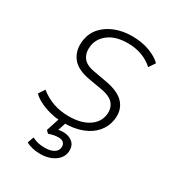

<svg xmlns="http://www.w3.org/2000/svg" viewBox="-169 -612 830 905"><g transform="rotate(30 246.0 -159.0)"><path d="M209 8Q157 8 109.5 -8.5Q62 -25 35 -51L57 -85Q89 -59 128 -45Q167 -31 213 -31Q279 -31 319 -56.5Q359 -82 366 -124Q372 -162 352 -186.5Q332 -211 281 -219L217 -230Q142 -242 113.5 -281.5Q85 -321 94 -377Q101 -418 127.5 -447Q154 -476 195 -492Q236 -508 285 -508Q339 -508 381.5 -492Q424 -476 446 -453L423 -419Q397 -443 362 -456Q327 -469 285 -469Q221 -469 183 -441.5Q145 -414 138 -372Q132 -333 149.5 -307.5Q167 -282 213 -274L280 -262Q357 -249 387.5 -213Q418 -177 409 -123Q403 -85 377.5 -55Q352 -25 309 -8.5Q266 8 209 8ZM186 190Q163 190 142.5 185Q122 180 109 172L121 138Q139 147 154 150.5Q169 154 193 154Q221 154 240 142.5Q259 131 259 109Q259 95 250 87Q241 79 224 79Q213 79 201 81Q189 83 171 89L158 76L189 -20H227L202 55L184 53Q197 50 208.5 48Q220 46 230 46Q259 46 279 61.5Q299 77 299 106Q299 143 267 166.5Q235 190 186 190Z"/></g></svg>

Font: Mulish ExtraLight ExtraLight
Style: Italic
Weight: 250
Italic angle: -9°
Version: Version 3.603